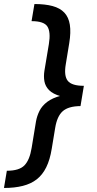

<svg xmlns="http://www.w3.org/2000/svg" viewBox="-45 -786 477 948"><path d="M358.4 -299.8Q293.9 -299.8 255.1 -310.8Q216.3 -321.8 197.5 -340.8Q178.7 -359.9 174.3 -384.5Q169.9 -409.2 174.3 -436.5L196.3 -568.4Q206.1 -627.9 189.2 -654.8Q172.4 -681.6 110.8 -681.6L125 -766.1Q177.7 -766.1 214.6 -756.1Q251.5 -746.1 272.7 -723.6Q293.9 -701.2 299.8 -664.1Q305.7 -627 296.9 -573.2L279.8 -468.8Q270 -411.6 289.6 -387Q309.1 -362.3 369.1 -362.3ZM-25.4 142.1 -11.2 57.1Q49.8 57.1 75.7 30.5Q101.6 3.9 111.3 -56.2L132.8 -187Q137.7 -213.9 150.1 -238.8Q162.6 -263.7 188 -283Q213.4 -302.2 255.9 -313.5Q298.3 -324.7 362.8 -324.7L352.5 -262.2Q292.5 -261.7 264.6 -236.8Q236.8 -211.9 227.5 -154.8L210.4 -51.3Q201.7 2.9 183.3 40Q165 77.1 136.5 99.4Q107.9 121.6 67.6 131.8Q27.3 142.1 -25.4 142.1ZM352.5 -262.2 251 -261.7 267.6 -362.8 369.1 -362.3Z"/></svg>

Font: Inter 28pt Medium
Style: Italic
Weight: 500
Italic angle: -9.3988°
Designer: Rasmus Andersson
Foundry: rsms
Version: Version 4.001;git-66647c0bb